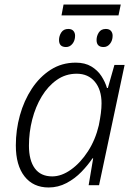

<svg xmlns="http://www.w3.org/2000/svg" viewBox="-20 -819 598 849"><path d="M252 -751 261 -799H514L504 -751ZM272 -611Q241 -611 241 -642Q241 -660 251 -675.5Q261 -691 282 -691Q297 -691 304.5 -682.5Q312 -674 312 -661Q312 -640 300.5 -625.5Q289 -611 272 -611ZM438 -611Q407 -611 407 -642Q407 -660 417 -675.5Q427 -691 448 -691Q463 -691 470.5 -682.5Q478 -674 478 -661Q478 -640 466.5 -625.5Q455 -611 438 -611ZM195 10Q127 10 88.5 -39Q50 -88 50 -176Q50 -244 68 -309Q86 -374 120.5 -426.5Q155 -479 204 -510.5Q253 -542 315 -542Q356 -542 384 -525Q412 -508 428.5 -482.5Q445 -457 453 -430H457L486 -532H531L418 0H372L392 -119H389Q369 -89 340 -59Q311 -29 274 -9.5Q237 10 195 10ZM211 -39Q252 -39 294 -69Q336 -99 369 -150Q402 -201 417 -265Q423 -295 426 -318.5Q429 -342 429 -362Q429 -422 399.5 -457.5Q370 -493 319 -493Q270 -493 231 -465.5Q192 -438 164.5 -392.5Q137 -347 122.5 -290.5Q108 -234 108 -175Q108 -110 134 -74.5Q160 -39 211 -39Z"/></svg>

Font: Noto Sans Light
Style: Italic
Weight: 300
Italic angle: -12°
Designer: Monotype Design Team
Foundry: Monotype Imaging Inc.
Version: Version 2.013; ttfautohint (v1.8.4.7-5d5b)